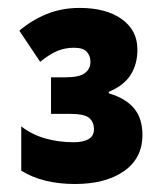

<svg xmlns="http://www.w3.org/2000/svg" viewBox="-20 -873 414 485"><path d="M181.2 -853Q248 -853 287.6 -824.7Q327.1 -796.4 327.1 -748Q327.1 -710.4 309.8 -683.6Q292.5 -656.7 254.9 -641.1V-637.2Q296.9 -625 318.4 -599.6Q339.8 -574.2 339.8 -532.2Q339.8 -473.1 293.2 -440.7Q246.6 -408.2 169.4 -408.2Q129.4 -408.2 95.2 -416.5Q61 -424.8 33.7 -441.9V-553.7Q61 -532.7 94.7 -523.2Q128.4 -513.7 165.5 -513.7Q189.9 -513.7 203.6 -521.5Q217.3 -529.3 217.3 -546.4Q217.3 -564.9 205.1 -575.2Q192.9 -585.4 156.2 -585.4H108.9V-677.7H145Q180.7 -677.7 194.6 -688.5Q208.5 -699.2 208.5 -716.8Q208.5 -731.9 199.2 -742.2Q189.9 -752.4 167 -752.4Q144.5 -752.4 125 -744.4Q105.5 -736.3 81.5 -716.8L28.8 -795.4Q59.6 -821.8 97.7 -837.4Q135.7 -853 181.2 -853Z"/></svg>

Font: Open Sans SemiCondensed ExtraBold
Style: Regular
Weight: 800
Width: 4
Designer: Monotype Design Team
Foundry: Monotype Imaging Inc.
Version: Version 3.000